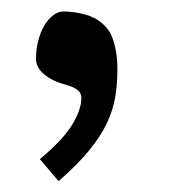

<svg xmlns="http://www.w3.org/2000/svg" viewBox="-20 -143 309 341"><path d="M43.9 -38.6Q43.9 -55.2 47.9 -70.6Q51.8 -85.9 58.6 -97.4Q65.4 -108.9 74.2 -115.7Q83 -122.6 93.3 -122.6Q112.3 -122.6 132.8 -116.7Q153.3 -110.8 166.5 -96.7Q170.9 -92.3 174.8 -85.9Q178.7 -79.6 181.6 -70.3Q184.6 -61 186.5 -48.6Q188.5 -36.1 188.5 -19Q188.5 5.4 184.8 28.3Q181.2 51.3 170.2 75Q159.2 98.6 138.4 124Q117.7 149.4 84 178.7L50.8 139.6Q92.3 105 108.4 78.1Q124.5 51.3 124.5 31.2Q124.5 21.5 116.7 16.1Q108.9 10.7 97.7 7.8Q73.7 1.5 58.8 -10.7Q43.9 -22.9 43.9 -38.6Z"/></svg>

Font: Noticia Text
Style: Regular
Weight: 400
Designer: JM Sole
Foundry: JM Sole
Version: Version 1.003